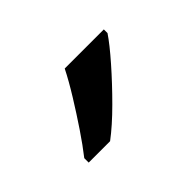

<svg xmlns="http://www.w3.org/2000/svg" viewBox="-44 -870 368 368"><g transform="rotate(-45 140.5 -686.0)"><path d="M241 -756Q229 -738 204 -709.5Q179 -681 150.5 -652.5Q122 -624 98 -606H40V-618Q55 -637 72.5 -663Q90 -689 107 -716.5Q124 -744 135 -766H241Z"/></g></svg>

Font: Noto Sans Old South Arabian
Style: Regular
Weight: 400
Designer: Monotype Design Team
Foundry: Monotype Imaging Inc.
Version: Version 2.001; ttfautohint (v1.8.4.7-5d5b)